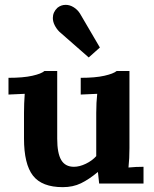

<svg xmlns="http://www.w3.org/2000/svg" viewBox="-20 -757 636 792"><path d="M15 0ZM510 -66Q540 -69 572 -69V0H389L384 -47H383Q347 -17 314 -1Q281 15 239 15Q153 15 116 -32.5Q79 -80 79 -186V-291Q79 -330 82 -370L15 -367V-436Q76 -436 113.5 -444.5Q151 -453 163 -464H216V-185Q216 -125 232.5 -97Q249 -69 285 -69Q308 -69 334 -81.5Q360 -94 377 -113V-291Q377 -334 381 -370L313 -367V-436Q373 -436 410.5 -444.5Q448 -453 461 -464H514V-146Q514 -103 510 -66ZM251 -737Q268 -737 284 -727Q300 -717 310 -701L392 -561L346 -520L225 -626Q213 -638 205.5 -653Q198 -668 198 -683Q198 -707 217 -725Q232 -737 251 -737Z"/></svg>

Font: Sumana
Style: Bold
Weight: 700
Designer: Cyreal, Alexei Vanyashin (Devanagari), Olga Karpushina (Latin)
Foundry: Cyreal
Version: Version 1.015;PS 001.015;hotconv 1.0.70;makeotf.lib2.5.58329